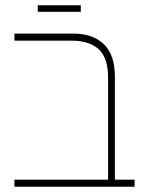

<svg xmlns="http://www.w3.org/2000/svg" viewBox="-20 -712 563 732"><path d="M392 0V-416Q392 -493 355.5 -525Q319 -557 253 -557H35V-584H258Q334 -584 376 -543.5Q418 -503 418 -419V0ZM35 0V-27H493V0ZM124 -667V-692H288V-667Z"/></svg>

Font: Noto Sans Hebrew Thin
Style: Regular
Weight: 250
Designer: Monotype Design Team
Foundry: Monotype Imaging Inc.
Version: Version 2.003